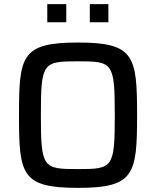

<svg xmlns="http://www.w3.org/2000/svg" viewBox="-20 -902 756 930"><path d="M209 -794H301V-882H209ZM415 -794H505V-882H415ZM358 8C631 8 644 -57 644 -344C644 -631 631 -696 358 -696C83 -696 72 -631 72 -344C72 -57 83 8 358 8ZM358 -83C188 -83 178 -88 178 -344C178 -600 188 -605 358 -605C526 -605 536 -600 536 -344C536 -88 526 -83 358 -83Z"/></svg>

Font: Saira UNSAM Medium SC
Style: Regular
Weight: 500
Designer: Hector Gatti with collaboration of the Omnibus-Type team
Foundry: Omnibus-Type
Version: Version 1.072;PS 001.072;hotconv 1.0.88;makeotf.lib2.5.64775